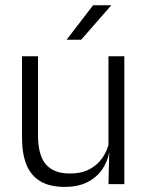

<svg xmlns="http://www.w3.org/2000/svg" viewBox="-20 -702 565 732"><path d="M125 -487.5V-181.5Q125 -138.5 136.8 -106.8Q148.5 -75 175.5 -57.8Q202.5 -40.5 248 -40.5Q290.5 -40.5 321.2 -56.8Q352 -73 371.2 -101.2Q390.5 -129.5 397 -164.5L409.5 -120H396Q389.5 -84.5 368.8 -54.8Q348 -25 312.8 -7.2Q277.5 10.5 227 10.5Q168.5 10.5 132.8 -11.5Q97 -33.5 80.5 -75Q64 -116.5 64 -175.5V-487.5ZM454 -487.5V0H393.5L396.5 -120.5L393.5 -123.5V-487.5ZM335 -682H403.5V-681L289.5 -550.5H235V-552Z"/></svg>

Font: Anek Odia Light
Style: Regular
Weight: 300
Designer: Yesha Goshar & Mahesh Sahu (Odia), Yesha Goshar (Latin)
Foundry: Ek Type
Version: Version 1.003